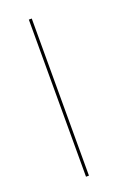

<svg xmlns="http://www.w3.org/2000/svg" viewBox="-120 -633 449 677"><g transform="rotate(-20 104.0 -295.0)"><path d="M81 0H92V-589.5H81Z"/></g></svg>

Font: Anybody Expanded Thin
Style: Regular
Weight: 250
Width: 7
Version: Version 1.113;gftools[0.9.25]